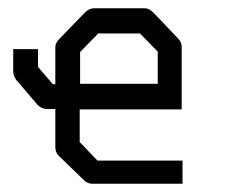

<svg xmlns="http://www.w3.org/2000/svg" viewBox="-20 -496 580 465"><path d="M173 -231V-152L216 -107H422V-51H204Q192 -51 184 -59L122 -119Q114 -127 114 -140V-232H94Q81 -232 71 -242L19 -303Q12 -313.5 12 -323V-377H42H72V-334L108 -292H114V-382Q114 -392 124 -402L185 -465Q196 -476 207 -476H331Q341 -476 352 -465L411 -403Q420 -394 420 -383V-231ZM174 -293H362V-371L319 -415H218L174 -370Z"/></svg>

Font: IBM 3270
Style: Regular
Weight: 400
Monospace: yes
Version: Version 2.3.1